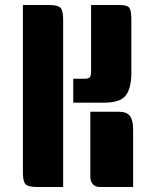

<svg xmlns="http://www.w3.org/2000/svg" viewBox="-20 -743 610 763"><path d="M71 -723H176Q210 -723 220.5 -712Q231 -701 231 -666V0H126Q92 0 81.5 -11Q71 -22 71 -57ZM339 -299H453Q483 -299 496 -282.5Q509 -266 509 -229V0H375Q359 0 349 -11Q339 -22 339 -40ZM342 -723H457Q486 -723 494 -712Q502 -701 502 -666V-454Q502 -394 480.5 -364.5Q459 -335 394 -335H271V-430H315Q333 -430 337.5 -436.5Q342 -443 342 -459Z"/></svg>

Font: Keania One
Style: Regular
Weight: 400
Designer: Julia Petretta
Foundry: Julia Petretta
Version: Version 1.003